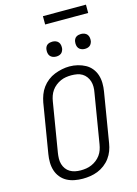

<svg xmlns="http://www.w3.org/2000/svg" viewBox="-160 -1202 920 1293"><g transform="rotate(-15 300.0 -555.5)"><path d="M251 8Q222 8 193.5 2.5Q165 -3 141 -16Q117 -29 99.5 -50.5Q82 -72 73.5 -98.5Q65 -125 64.5 -154.5Q64 -184 69 -213L126 -558Q131 -584 140.5 -609.5Q150 -635 166.5 -657.5Q183 -680 205.5 -697.5Q228 -715 253.5 -725Q279 -735 305.5 -740.5Q332 -746 358 -746Q388 -746 416 -739Q444 -732 468 -719Q492 -706 509.5 -684.5Q527 -663 535.5 -636.5Q544 -610 544.5 -580.5Q545 -551 540 -522L483 -177Q479 -151 469.5 -125.5Q460 -100 443.5 -77.5Q427 -55 404 -37.5Q381 -20 355.5 -10Q330 0 303.5 4Q277 8 251 8ZM252 -50Q272 -50 291 -53Q310 -56 328.5 -64Q347 -72 363 -84.5Q379 -97 391 -113.5Q403 -130 409.5 -149Q416 -168 419 -187L476 -532Q480 -552 480 -572Q480 -592 474.5 -610Q469 -628 457.5 -643.5Q446 -659 430 -668.5Q414 -678 394.5 -681.5Q375 -685 355 -685Q336 -685 317 -682Q298 -679 280 -671Q262 -663 245.5 -650Q229 -637 217.5 -620.5Q206 -604 199.5 -585.5Q193 -567 190 -548L133 -203Q130 -184 129.5 -164Q129 -144 134.5 -125.5Q140 -107 151 -92Q162 -77 178 -67.5Q194 -58 213 -54Q232 -50 252 -50ZM490 -833Q478 -833 466.5 -837.5Q455 -842 448 -851Q441 -860 439 -872.5Q437 -885 439 -898Q440 -906 444.5 -914.5Q449 -923 456.5 -928Q464 -933 473 -935Q482 -937 490 -937Q503 -937 514.5 -932.5Q526 -928 533 -919Q540 -910 542 -897.5Q544 -885 542 -872Q540 -864 535.5 -855.5Q531 -847 523.5 -842Q516 -837 507.5 -835Q499 -833 490 -833ZM290 -833Q278 -833 266.5 -837.5Q255 -842 248 -851Q241 -860 239 -872.5Q237 -885 239 -898Q240 -906 244.5 -914.5Q249 -923 256.5 -928Q264 -933 273 -935Q282 -937 290 -937Q303 -937 314.5 -932.5Q326 -928 333 -919Q340 -910 342 -897.5Q344 -885 342 -872Q340 -864 335.5 -855.5Q331 -847 323.5 -842Q316 -837 307.5 -835Q299 -833 290 -833ZM274 -1061V-1119H574V-1061Z"/></g></svg>

Font: Iosevka Curly Slab LtEx
Style: Italic
Weight: 300
Width: 7
Italic angle: -9°
Monospace: yes
Designer: Belleve Invis
Foundry: Belleve Invis
Version: Version 11.1.0; ttfautohint (v1.8.3)